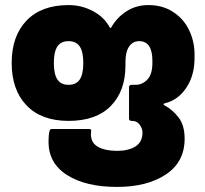

<svg xmlns="http://www.w3.org/2000/svg" viewBox="-20 -508 806 756"><path d="M171 50Q171 24 175 8Q177 0 183 0H332Q339 0 339 7L338 21Q338 55 366.5 70.5Q395 86 441 86Q486 86 513.5 68.5Q541 51 541 14Q541 -2 530 -17Q519 -32 500 -32H498Q488 -32 488 -42V-164Q488 -174 498 -174H514Q540 -174 560 -194.5Q580 -215 580 -260V-270Q580 -307 567 -326.5Q554 -346 528 -346Q503 -346 488.5 -325Q474 -304 474 -265V-250Q474 -150 416.5 -91Q359 -32 250 -32Q143 -32 84.5 -93Q26 -154 26 -260Q26 -366 84.5 -427Q143 -488 250 -488Q302 -488 346.5 -464Q391 -440 412 -400Q415 -396 418 -400Q440 -439 478 -463.5Q516 -488 564 -488Q621 -488 662.5 -460.5Q704 -433 725 -388.5Q746 -344 746 -295V-280Q746 -210 713 -161.5Q680 -113 628 -101Q624 -100 624 -97.5Q624 -95 628 -93Q660 -76 683.5 -45Q707 -14 707 38Q707 130 633 179Q559 228 441 228Q318 228 244.5 181.5Q171 135 171 50ZM250 -174Q280 -174 294 -195Q308 -216 308 -260Q308 -304 294 -325Q280 -346 250 -346Q220 -346 206 -325Q192 -304 192 -260Q192 -216 206 -195Q220 -174 250 -174Z"/></svg>

Font: Barlow GEO ExtraBold
Style: Regular
Weight: 800
Designer: Jeremy Tribby
Foundry: Tribby Type
Version: Version 1.408